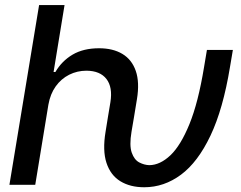

<svg xmlns="http://www.w3.org/2000/svg" viewBox="-20 -748 976 777"><path d="M18.1 0 138.2 -727.5H241.2L196.8 -456.5H204.1Q230 -501 273.7 -526.9Q317.4 -552.7 380.9 -552.7Q437 -552.7 475.3 -529.8Q513.7 -506.8 529.5 -460.9Q545.4 -415 534.2 -346.7L522 -272.5H416.5L426.8 -334.5Q436.5 -395 410.9 -428.2Q385.3 -461.4 330.1 -461.9Q292.5 -461.9 260 -445.6Q227.5 -429.2 205.6 -398.7Q183.6 -368.2 175.8 -324.2L122.6 0ZM563.5 9.8Q506.8 9.8 467 -14.6Q427.2 -39.1 410.9 -88.9Q394.5 -138.7 407.2 -214.8L416.5 -272.5H522L512.2 -214.8Q502.9 -159.2 513.2 -130.1Q523.4 -101.1 543.7 -90.6Q564 -80.1 584.5 -79.6Q627.9 -80.1 669.7 -119.6Q711.4 -159.2 746.8 -246.1Q782.2 -333 805.7 -476.1L817.4 -545.9H922.4L910.6 -476.1Q882.8 -306.6 831.8 -199.2Q780.8 -91.8 712.4 -41Q644 9.8 563.5 9.8Z"/></svg>

Font: Inter 28pt Medium
Style: Italic
Weight: 500
Italic angle: -9.3988°
Designer: Rasmus Andersson
Foundry: rsms
Version: Version 4.001;git-66647c0bb